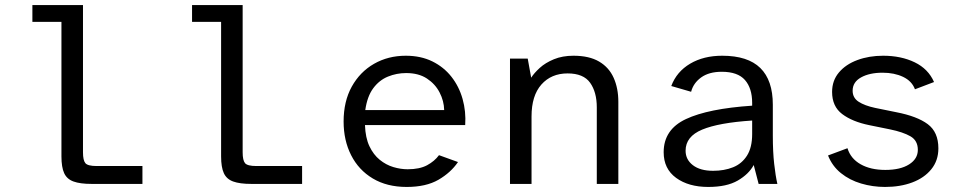

<svg xmlns="http://www.w3.org/2000/svg" viewBox="-20 -728 3832 760"><path d="M342.8 0Q297 0 270.9 -9.6Q244.7 -19.1 234 -42.6Q223.2 -66 223.2 -109.1V-641.5H108.2V-708H308.5V-125.1Q308.5 -93.4 318 -82.1Q327.5 -70.8 363 -70.8H543.8V0Z M974.8 0Q929 0 902.9 -9.6Q876.7 -19.1 866 -42.6Q855.2 -66 855.2 -109.1V-641.5H740.2V-708H940.5V-125.1Q940.5 -93.4 950 -82.1Q959.5 -70.8 995 -70.8H1175.8V0Z M1589.8 12Q1511.7 12 1455.7 -21.5Q1399.6 -55 1369.9 -113.7Q1340.1 -172.3 1340.1 -247Q1340.1 -326.7 1372.4 -385.1Q1404.8 -443.4 1460.5 -475.4Q1516.3 -507.4 1586.4 -507.4Q1645.5 -507.4 1691.1 -485.1Q1736.6 -462.7 1766.8 -424.3Q1797 -386 1811 -336.5Q1825 -286.9 1821.4 -233H1424.7Q1426.4 -182.7 1442.3 -149.2Q1458.2 -115.7 1483 -95.6Q1507.8 -75.4 1536.9 -66.7Q1565.9 -58 1593.7 -58Q1640.8 -58 1670.5 -73.9Q1700.1 -89.9 1717.7 -113.8L1792.9 -86.6Q1764.5 -44.8 1715.5 -16.4Q1666.4 12 1589.8 12ZM1425.9 -292.4H1738.2Q1737.4 -328.4 1720.1 -361.9Q1702.9 -395.4 1670 -417.1Q1637.1 -438.8 1587.8 -438.8Q1550 -438.8 1515.6 -424.8Q1481.2 -410.8 1457.4 -378.7Q1433.6 -346.6 1425.9 -292.4Z M1998.7 0V-496H2068.9L2082.6 -420.5Q2094.3 -438.9 2116.5 -459.2Q2138.7 -479.5 2172.6 -493.5Q2206.5 -507.4 2249.9 -507.4Q2312.4 -507.4 2351.5 -484.3Q2390.7 -461.3 2409.1 -419.9Q2427.6 -378.6 2427.6 -324.9V0H2342.3V-303.1Q2342.3 -363.3 2315.9 -400.4Q2289.6 -437.4 2226.7 -437.4Q2162.1 -437.4 2123 -393.4Q2084 -349.3 2084 -267.1V0Z M2783.3 12Q2705.7 12 2656.3 -23.9Q2607 -59.8 2607 -125.4Q2607 -215.4 2695.2 -256.7Q2783.4 -298.1 2957.3 -309.7V-320.8Q2957.3 -378.8 2928.7 -411.4Q2900.1 -443.9 2836.9 -443.9Q2786.5 -443.9 2755.4 -421.5Q2724.4 -399 2715.7 -364.7L2637.1 -387.5Q2658.5 -444.4 2711.8 -475.9Q2765.1 -507.4 2838.7 -507.4Q2940.1 -507.4 2989.6 -458.8Q3039.1 -410.3 3039.1 -313.4V-191.5Q3039.1 -126.3 3044.5 -79.1Q3049.8 -31.9 3057.1 0H2982.9L2963.5 -74.8Q2944.1 -38.8 2900.5 -13.4Q2856.8 12 2783.3 12ZM2802.6 -51.9Q2846.8 -51.9 2881.7 -65.9Q2916.5 -79.8 2936.9 -112.1Q2957.3 -144.3 2957.3 -197.5V-250.9Q2825.1 -242.3 2759.5 -215Q2693.8 -187.7 2693.8 -131.5Q2693.8 -96.3 2722.7 -74.1Q2751.7 -51.9 2802.6 -51.9Z M3483.2 12Q3434.1 12 3388.5 -1.6Q3342.9 -15.1 3308.6 -42.8Q3274.4 -70.4 3257.6 -112.6L3334.6 -141.3Q3347.1 -100.1 3386.6 -77.8Q3426.1 -55.4 3484.4 -55.4Q3544 -55.4 3578.5 -77.3Q3613.1 -99.1 3613.1 -134.8Q3613.1 -171.6 3583.8 -188.5Q3554.5 -205.3 3502.9 -215.9L3420.8 -232.6Q3353.7 -246.3 3313.7 -276.5Q3273.7 -306.7 3273.7 -364.2Q3273.7 -409.2 3300.8 -441.2Q3327.8 -473.3 3373.8 -490.3Q3419.7 -507.4 3475.7 -507.4Q3546.8 -507.4 3600.6 -481.4Q3654.4 -455.4 3677.2 -403.3L3601.7 -374.6Q3589.6 -407.1 3554.8 -423.7Q3520 -440.2 3473.7 -440.2Q3421.9 -440.2 3388.5 -421.7Q3355 -403.2 3355 -368.9Q3355 -340.8 3378.7 -325.3Q3402.5 -309.8 3444.1 -300.9L3527.6 -283.9Q3610.4 -267.9 3652.4 -236.5Q3694.4 -205.2 3694.4 -140.8Q3694.4 -92.4 3666.4 -58Q3638.5 -23.6 3590.9 -5.8Q3543.3 12 3483.2 12Z"/></svg>

Font: Atkinson Hyperlegible Mono ExtraLight
Style: Regular
Weight: 200
Monospace: yes
Designer: Elliott Scott, Megan Eiswerth, Linus Boman, Theodore Petrosky, Letters from Sweden
Foundry: Applied Design Works, Letters from Sweden
Version: Version 2.001